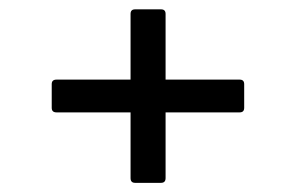

<svg xmlns="http://www.w3.org/2000/svg" viewBox="-20 -508 640 415"><path d="M272 -112.8Q262.2 -112.8 262.2 -123V-265.1H102.1Q91.8 -265.1 91.8 -274.9V-326.2Q91.8 -335.9 102.1 -335.9H262.2V-478Q262.2 -487.8 272 -487.8H328.1Q337.9 -487.8 337.9 -478V-335.9H498Q507.8 -335.9 507.8 -326.2V-274.9Q507.8 -265.1 498 -265.1H337.9V-123Q337.9 -112.8 328.1 -112.8Z"/></svg>

Font: Sofia Sans
Style: Regular
Weight: 400
Designer: Botio Nikoltchev, Ani Petrova
Foundry: lettersoup
Version: Version 4.100